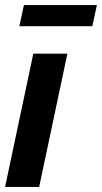

<svg xmlns="http://www.w3.org/2000/svg" viewBox="-24 -735 401 755"><path d="M107 -524H241L130 0H-4ZM52 -632 70 -715H357L339 -632Z"/></svg>

Font: Raleway
Style: Bold Italic
Weight: 700
Italic angle: -12°
Designer: Matt McInerney, Pablo Impallari, Rodrigo Fuenzalida
Foundry: Matt McInerney, Pablo Impallari, Rodrigo Fuenzalida
Version: Version 4.101;RELEASE